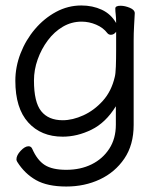

<svg xmlns="http://www.w3.org/2000/svg" viewBox="-20 -506 540 701"><path d="M403 -118Q366 -58 314 -32.5Q262 -7 209 -7Q130 -7 83 -59Q36 -111 36 -211Q36 -262 55 -311Q74 -360 107.5 -399.5Q141 -439 184.5 -462.5Q228 -486 277 -486Q318 -486 351.5 -470.5Q385 -455 404 -422Q404 -441 402.5 -453Q401 -465 401 -475Q401 -485 420 -485Q436 -485 454 -477.5Q472 -470 472 -458V-457Q471 -438 469.5 -411Q468 -384 468 -358V-50Q468 23 434 73Q400 123 344.5 149Q289 175 222 175Q153 175 111.5 151.5Q70 128 43 85Q40 80 40 76Q40 61 55.5 44.5Q71 28 84 28Q94 28 98 38Q116 79 143.5 96.5Q171 114 222 114Q274 114 314.5 94Q355 74 379 37Q403 0 403 -51ZM404 -390Q396 -379 385 -379Q377 -379 372 -385Q357 -405 331 -416Q305 -427 278 -427Q241 -427 209.5 -408.5Q178 -390 154.5 -358.5Q131 -327 117.5 -289Q104 -251 104 -212Q104 -133 130.5 -100Q157 -67 209 -67Q245 -67 284.5 -85Q324 -103 355.5 -138Q387 -173 399 -225Q402 -236 403 -263Q404 -290 404 -324Q404 -358 404 -390Z"/></svg>

Font: Moon Stars Kai T HW
Style: Regular
Weight: 400
Designer: GuiWonder
Version: Version 1.101